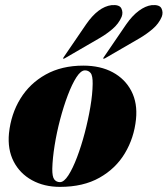

<svg xmlns="http://www.w3.org/2000/svg" viewBox="-20 -719 654 749"><path d="M305 -463Q371.5 -463 419.8 -437Q468 -411 492.5 -363.8Q517 -316.5 510.5 -253.5Q503 -181 467.2 -121.2Q431.5 -61.5 368.2 -25.8Q305 10 214 10Q152 10 104.8 -16Q57.5 -42 33.2 -89.2Q9 -136.5 15 -199Q23 -274.5 59.5 -334Q96 -393.5 158.2 -428.2Q220.5 -463 305 -463ZM214 -8.5Q229.5 -8.5 246.8 -35.2Q264 -62 280.5 -105.5Q297 -149 310.5 -200.2Q324 -251.5 332.5 -301.8Q341 -352 341.5 -391.5Q342 -424 333.5 -434.2Q325 -444.5 311.5 -444.5Q295.5 -444.5 278.2 -417.8Q261 -391 244.5 -347.5Q228 -304 214.5 -252.8Q201 -201.5 193 -151.2Q185 -101 184 -61.5Q183.5 -29.5 191.8 -19Q200 -8.5 214 -8.5ZM472 -623.5Q495.5 -657.5 521.5 -676.8Q547.5 -696 572 -699Q602.5 -701.5 610 -686Q617.5 -670.5 611 -653.5Q599.5 -626.5 575.5 -606Q551.5 -585.5 524 -569.5L389.5 -491.5Q384.5 -489 382.5 -490.5Q382 -492 385 -496ZM315.5 -623.5Q363 -692.5 415.5 -699Q446 -701.5 453.5 -686Q461 -670.5 454.5 -653.5Q443 -626.5 419 -606Q395 -585.5 367 -569.5L232.5 -491.5Q228 -489 226 -490.5Q225.5 -491.5 228.5 -496Z"/></svg>

Font: Fraunces 144pt S000 Black
Style: Italic
Weight: 900
Italic angle: -16°
Version: Version 1.000; ttfautohint (v1.8.3)